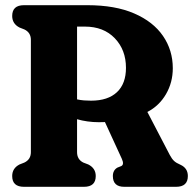

<svg xmlns="http://www.w3.org/2000/svg" viewBox="-20 -720 755 740"><path d="M646 -457Q646 -402.5 619.8 -357.2Q593.5 -312 548 -288.5L634.5 -122.5Q642.5 -107.5 650.8 -99.8Q659 -92 675.5 -85Q704 -72 704 -41.5Q704 0 658.5 0H459Q415 0 415 -41.5Q415 -64 432.5 -74L447.5 -80Q459.5 -86 449.5 -108L384.5 -249.5Q373.5 -249 361 -249Q339 -249 317.5 -252Q296 -255 277 -260.5V-133.5Q277 -105.5 301 -93.5L320.5 -86Q349 -71.5 349 -41.5Q349 0 303.5 0H72.5Q27 0 27 -41.5Q27 -71.5 55 -86L74 -93.5Q99 -105.5 99 -133.5V-566.5Q99 -594.5 74 -606.5L55 -614Q27 -628.5 27 -658.5Q27 -700 72.5 -700H317Q424 -700 497.2 -668.2Q570.5 -636.5 608.2 -581.5Q646 -526.5 646 -457ZM277 -617.5V-337Q290.5 -334 304 -333Q317.5 -332 331 -332Q396 -332 430.8 -364.8Q465.5 -397.5 465.5 -458.5Q465.5 -527.5 422.5 -572.5Q379.5 -617.5 307 -617.5Z"/></svg>

Font: Fraunces 144pt SuperSoft
Style: Bold
Weight: 700
Version: Version 1.000;[b76b70a41]